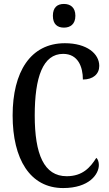

<svg xmlns="http://www.w3.org/2000/svg" viewBox="-20 -943 553 973"><path d="M304 -803C336 -803 362 -820 362 -863C362 -906 336 -923 304 -923C271 -923 248 -906 248 -863C248 -820 271 -803 304 -803ZM300 10C432 10 481 -60 481 -107C481 -122 476 -137 468 -143C438 -95 399 -50 318 -50C203 -50 156 -161 156 -358C156 -551 197 -670 300 -670C375 -670 400 -605 400 -540C452 -540 483 -568 483 -609C483 -671 420 -724 309 -724C134 -724 44 -578 44 -358C44 -137 132 10 300 10Z"/></svg>

Font: Noto Serif Georgian ExtraCondensed Medium
Style: Regular
Weight: 500
Width: 2
Designer: Monotype Design Team, Akaki Razmadze
Foundry: Google LLC
Version: Version 2.003